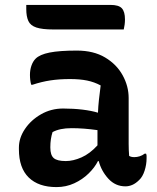

<svg xmlns="http://www.w3.org/2000/svg" viewBox="-20 -752 640 782"><path d="M504 -353V-166Q504 -153 504.5 -141Q505 -129 506 -117Q514 -112 527 -112Q538 -112 549 -115.5Q560 -119 569 -126H575Q577 -121 577 -117Q577 -113 577 -107Q577 -82 569 -57Q561 -32 547 -19Q533 -5 519 1Q505 7 491 7Q450 7 421.5 -24Q393 -55 382 -96H379Q366 -70 341 -45.5Q316 -21 282.5 -5.5Q249 10 210 10Q137 10 97 -29Q57 -68 57 -144V-151Q57 -190 81.5 -226.5Q106 -263 147 -286.5Q188 -310 237 -310Q279 -310 316 -305.5Q353 -301 379 -293Q380 -319 383 -346Q386 -373 390 -404Q364 -418 334.5 -424Q305 -430 265 -430Q221 -430 185 -424.5Q149 -419 113 -407H107Q102 -425 102 -447Q102 -467 108 -484.5Q114 -502 125 -513Q142 -530 182 -538Q222 -546 293 -546Q361 -546 408 -518Q455 -490 479.5 -445.5Q504 -401 504 -353ZM185 -151Q185 -120 199 -108Q213 -96 248 -96Q278 -96 312 -111Q346 -126 377 -160V-222Q349 -226 322.5 -228Q296 -230 272 -230Q247 -230 228 -226Q209 -222 194 -214Q185 -186 185 -153ZM87 -732H430Q464 -732 476.5 -718Q489 -704 489 -673Q489 -662 487.5 -651Q486 -640 484 -632H197Q152 -632 128 -640Q104 -648 95.5 -666.5Q87 -685 87 -715Z"/></svg>

Font: Recursive Mn Csl St SmB
Style: Regular
Weight: 600
Monospace: yes
Version: Version 1.079;hotconv 1.0.112;makeotfexe 2.5.65598; ttfautoh